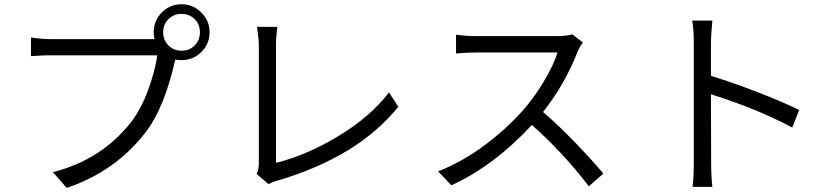

<svg xmlns="http://www.w3.org/2000/svg" viewBox="-20 -874 4040 929"><path d="M954.1 -622.1Q914.1 -583 858.4 -583Q842.8 -583 828.1 -585.9Q775.4 -350.6 682.6 -231.4Q537.1 -43.9 302.7 35.2L236.3 -41Q468.8 -100.6 610.4 -278.3Q660.2 -340.8 694.8 -433.6Q729.5 -526.4 741.2 -606.4H228.5Q210.9 -606.4 192.9 -606Q174.8 -605.5 156.2 -604Q137.7 -602.5 129.9 -602.5V-692.4Q184.6 -684.6 230.5 -684.6H727.5Q723.6 -700.2 723.6 -717.8Q723.6 -773.4 762.7 -813.5Q802.7 -853.5 858.4 -853.5Q914.1 -853.5 954.1 -813.5Q994.1 -773.4 994.1 -717.8Q994.1 -662.1 954.1 -622.1ZM858.4 -628.9Q896.5 -627.9 921.9 -654.3Q947.3 -679.7 947.3 -717.8Q947.3 -755.9 921.9 -781.2Q897.5 -806.6 858.4 -806.6Q822.3 -807.6 794.9 -781.2Q769.5 -755.9 769.5 -717.8Q769.5 -679.7 794.9 -654.3Q822.3 -627.9 858.4 -628.9Z M1280.3 17.6 1221.7 -32.2Q1232.4 -56.6 1232.4 -81.1V-653.3Q1232.4 -685.5 1223.6 -744.1H1322.3Q1315.4 -699.2 1315.4 -653.3V-85.9Q1464.8 -123 1618.7 -216.3Q1772.5 -309.6 1862.3 -426.8L1907.2 -357.4Q1710.9 -114.3 1322.3 0Q1295.9 6.8 1280.3 17.6Z M2749 -708 2799.8 -668.9Q2787.1 -651.4 2775.4 -625Q2710.9 -461.9 2607.4 -332Q2680.7 -269.5 2761.7 -185.5Q2842.8 -101.6 2899.4 -34.2L2829.1 27.3Q2706.1 -133.8 2553.7 -269.5Q2368.2 -70.3 2164.1 22.5L2099.6 -44.9Q2214.8 -89.8 2322.3 -169.4Q2429.7 -249 2511.7 -341.8Q2563.5 -400.4 2611.3 -480Q2659.2 -559.6 2677.7 -620.1H2288.1Q2240.2 -620.1 2186.5 -615.2V-706.1Q2234.4 -699.2 2288.1 -699.2H2673.8Q2720.7 -699.2 2749 -708Z M3846.7 -341.8 3813.5 -256.8Q3645.5 -346.7 3419.9 -418L3420.9 -87.9Q3420.9 -19.5 3426.8 30.3H3331.1Q3336.9 -17.6 3336.9 -87.9V-669.9Q3336.9 -732.4 3329.1 -774.4H3426.8Q3419.9 -701.2 3419.9 -669.9V-506.8Q3520.5 -476.6 3644 -428.7Q3767.6 -380.9 3846.7 -341.8Z"/></svg>

Font: Nasu
Style: Regular
Weight: 400
Designer: Ryoko NISHIZUKA (kana &amp; ideographs); Paul D. Hunt (Latin, Greek &amp; Cyrillic); Wenlong ZHANG (bopomofo); Sandoll C
Version: Version 2014.1215